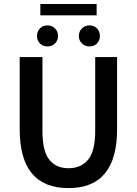

<svg xmlns="http://www.w3.org/2000/svg" viewBox="-20 -944 695 976"><path d="M328.1 12.2Q80.1 12.2 80.1 -287.1V-653.8H195.8V-277.8Q195.8 -176.3 230.2 -132.6Q264.6 -88.9 328.1 -88.9Q392.6 -88.9 428.2 -132.8Q463.9 -176.8 463.9 -277.8V-653.8H575.2V-287.1Q575.2 12.2 328.1 12.2ZM259.5 -723.1Q244.1 -708 221.2 -708Q198.2 -708 183.1 -723.1Q168 -738.3 168 -761.2Q168 -784.2 183.1 -799.6Q198.2 -814.9 221.2 -814.9Q244.1 -814.9 259.5 -799.6Q274.9 -784.2 274.9 -761.2Q274.9 -738.3 259.5 -723.1ZM185.1 -866.2V-923.8H471.2V-866.2ZM472.9 -723.1Q458 -708 435.1 -708Q412.1 -708 396.5 -723.1Q380.9 -738.3 380.9 -761.2Q380.9 -784.2 396.5 -799.6Q412.1 -814.9 435.1 -814.9Q458 -814.9 472.9 -799.6Q487.8 -784.2 487.8 -761.2Q487.8 -738.3 472.9 -723.1Z"/></svg>

Font: Toshiba Sans Medium
Style: Regular
Weight: 500
Designer: Paul D. Hunt
Foundry: Toshiba Corporation
Version: Version 2.020;PS 2.0;hotconv 1.0.86;makeotf.lib2.5.63406